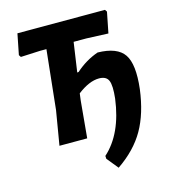

<svg xmlns="http://www.w3.org/2000/svg" viewBox="-122 -742 916 1036"><g transform="rotate(-15 336.0 -224.0)"><path d="M134 0 166 -191 201 -522H165L57 -517L49 -529L72 -645H561L569 -633L546 -517L424 -522H353L329 -357L337 -358Q394 -409 463 -433Q572 -431 610 -375Q648 -319 632 -183Q615 -51 564 38.5Q513 128 412 197L360 133L359 117Q465 22 490 -168Q498 -240 486 -268Q474 -296 434 -296Q379 -296 313 -245L308 -206L289 0Z"/></g></svg>

Font: Alegreya Sans ExtraBold
Style: Italic
Weight: 800
Italic angle: -7°
Designer: Juan Pablo del Peral
Foundry: Huerta Tipografica
Version: Version 2.007